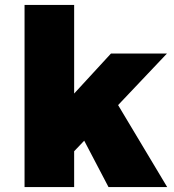

<svg xmlns="http://www.w3.org/2000/svg" viewBox="-20 -762 707 782"><path d="M422 0H661L461 -334L660 -544H432L282 -381V-742H80V0H282V-146L323 -189Z"/></svg>

Font: Argentum Sans ExtraBold
Style: Regular
Weight: 800
Designer: Julieta Ulanovsky
Foundry: Julieta Ulanovsky
Version: Version 5.001;February 15, 2019;FontCreator 11.5.0.2425 64-b